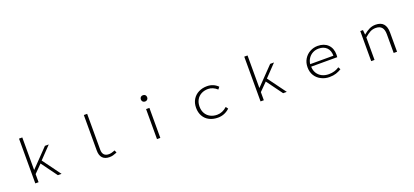

<svg xmlns="http://www.w3.org/2000/svg" viewBox="47 -1993 6905 3204"><g transform="rotate(-20 3500.0 -391.5)"><path d="M310 -795H368V-219H371L675 -534H743L540 -322L776 0H711L505 -282L368 -144V0H310Z M1461 -166V-795H1520V-158Q1520 -38 1633 -38Q1676 -38 1742 -64L1759 -20Q1715 -3 1688 4.5Q1661 12 1624 12Q1545 12 1503 -32.5Q1461 -77 1461 -166Z M2471 -533H2530V0H2471ZM2444 -713Q2444 -739 2459.5 -754Q2475 -769 2500 -769Q2525 -769 2540.5 -754Q2556 -739 2556 -713Q2556 -688 2540 -672.5Q2524 -657 2500 -657Q2476 -657 2460 -672.5Q2444 -688 2444 -713Z M3262 -266Q3262 -352 3300.5 -415Q3339 -478 3405.5 -511.5Q3472 -545 3554 -545Q3668 -545 3747 -466L3716 -427Q3641 -495 3556 -495Q3487 -495 3434 -466.5Q3381 -438 3352 -386Q3323 -334 3323 -266Q3323 -197 3352.5 -145.5Q3382 -94 3435 -66Q3488 -38 3555 -38Q3651 -38 3732 -112L3761 -72Q3671 12 3552 12Q3466 12 3400 -22Q3334 -56 3298 -119Q3262 -182 3262 -266Z M4310 -795H4368V-219H4371L4675 -534H4743L4540 -322L4776 0H4711L4505 -282L4368 -144V0H4310Z M5388 -22Q5319 -56 5280 -118.5Q5241 -181 5241 -266Q5241 -349 5280 -412.5Q5319 -476 5383 -510.5Q5447 -545 5519 -545Q5634 -545 5701 -479.5Q5768 -414 5768 -299Q5768 -269 5765 -256H5302Q5303 -191 5333 -141.5Q5363 -92 5416 -64.5Q5469 -37 5539 -37Q5644 -37 5724 -91L5746 -49Q5701 -21 5650.5 -4.5Q5600 12 5533 12Q5453 12 5388 -22ZM5520 -497Q5463 -497 5416 -472.5Q5369 -448 5338.5 -403.5Q5308 -359 5301 -301H5713Q5713 -395 5661 -446Q5609 -497 5520 -497Z M6275 -534H6323L6331 -452H6333Q6385 -497 6437 -522Q6489 -547 6549 -547Q6734 -547 6734 -341V0H6674V-333Q6674 -415 6639 -455Q6604 -495 6532 -495Q6480 -495 6435.5 -472.5Q6391 -450 6334 -399V0H6275Z"/></g></svg>

Font: Merged Yaku Han JP Light
Style: Regular
Weight: 300
Designer: Ryoko NISHIZUKA 西塚涼子 (kana, bopomofo & ideographs); Paul D. Hunt (Latin, Greek & Cyrillic); Sandoll Communications 산돌커뮤니
Foundry: Adobe
Version: Version 2.004